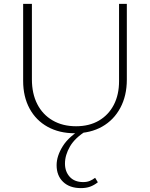

<svg xmlns="http://www.w3.org/2000/svg" viewBox="-20 -678 769 987"><path d="M364 7Q285 7 225 -26Q165 -59 132 -120Q99 -181 99 -262V-658H144V-270Q144 -197 171.5 -143Q199 -89 250.5 -59Q302 -29 371 -29Q439 -29 488.5 -58Q538 -87 565 -139Q592 -191 592 -261V-658H632V-269Q632 -186 598.5 -123.5Q565 -61 505 -27Q445 7 364 7ZM396 289Q338 289 304.5 257Q271 225 271 171Q271 124 303 73Q335 22 408 -20L425 -6Q366 30 340 74.5Q314 119 314 163Q314 204 338.5 231Q363 258 408 258Q427 258 441.5 252Q456 246 469 236L483 259Q464 274 443.5 281.5Q423 289 396 289Z"/></svg>

Font: Ysabeau SC ExtraLight
Style: Regular
Weight: 250
Designer: Christian Thalmann (Catharsis Fonts)
Version: Version 2.001;gftools[0.9.30]; featfreeze: smcp